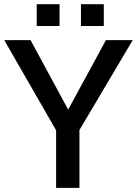

<svg xmlns="http://www.w3.org/2000/svg" viewBox="-41 -904 674 924"><path d="M348.6 -778.8V-883.8H458.5V-778.8ZM135.7 -778.8V-883.8H245.6V-778.8ZM229 0V-276.9L-20.5 -710.9H106L287.1 -376.5L468.8 -710.9H597.7L341.3 -278.3V0Z"/></svg>

Font: Ride Light
Style: Bold
Weight: 600
Version: Version 3.000